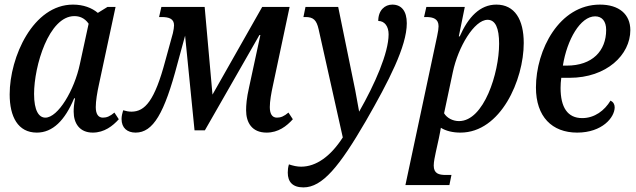

<svg xmlns="http://www.w3.org/2000/svg" viewBox="-20 -566 2762 834"><path d="M140 10C209 10 262 -43 302 -139H306C301 -111 300 -96 300 -81C300 -30 326 10 383 10C433 10 470 -19 496 -48L477 -77C458 -61 444 -55 427 -55C406 -55 396 -72 396 -101C396 -127 402 -164 410 -200L482 -536H447L405 -510C379 -532 342 -546 297 -546C124 -546 22 -319 22 -156C22 -59 58 10 140 10ZM177 -55C149 -55 128 -85 128 -158C128 -279 192 -496 303 -496C324 -496 347 -489 365 -463L327 -288C303 -174 232 -55 177 -55Z M569 10C645 10 694 -73 751 -290L784 -411L825 0H870L1107 -414H1111L1062 -187C1051 -139 1049 -109 1049 -87C1049 -34 1074 10 1138 10C1189 10 1225 -18 1252 -48L1233 -77C1214 -61 1200 -55 1183 -55C1161 -55 1152 -73 1152 -101C1152 -126 1158 -161 1166 -197L1238 -536H1119L903 -155L869 -536H681L671 -492H682C715 -492 736 -484 736 -456C736 -447 734 -436 731 -422L698 -302C652 -129 610 -81 551 -81C540 -81 528 -83 515 -87C511 -74 508 -61 508 -49C508 -10 533 10 569 10Z M1298 248C1380 248 1454 158 1569 -40C1669 -214 1747 -365 1747 -465C1747 -518 1724 -546 1684 -546C1652 -546 1623 -522 1623 -475C1651 -475 1668 -451 1668 -417C1668 -336 1608 -200 1540 -81C1531 -135 1516 -212 1504 -267L1449 -536H1307L1298 -492H1307C1341 -492 1355 -479 1364 -439L1469 31C1417 112 1354 158 1288 158C1270 158 1253 154 1235 148C1231 161 1230 173 1230 184C1230 224 1251 248 1298 248Z M1741 238H1932L1941 194H1917C1886 194 1864 188 1864 153C1864 137 1869 114 1873 95L1886 36C1889 21 1893 2 1895 -11C1917 3 1947 10 1980 10C2155 10 2255 -219 2255 -379C2255 -481 2216 -546 2136 -546C2065 -546 2014 -492 1977 -408H1973L1999 -536H1832L1822 -492H1831C1862 -492 1885 -484 1885 -452C1885 -442 1883 -429 1879 -410ZM1974 -40C1946 -40 1921 -54 1909 -74L1947 -253C1970 -362 2040 -480 2098 -480C2132 -480 2148 -444 2148 -376C2148 -249 2082 -40 1974 -40Z M2487 10C2596 10 2650 -56 2650 -100C2650 -113 2644 -123 2632 -129C2606 -86 2563 -53 2509 -53C2445 -53 2415 -100 2415 -184C2415 -198 2416 -213 2418 -228H2454C2615 -228 2718 -328 2718 -435C2718 -504 2669 -546 2586 -546C2409 -546 2308 -349 2308 -186C2308 -59 2378 10 2487 10ZM2425 -281C2443 -394 2501 -495 2565 -495C2595 -495 2613 -474 2613 -436C2613 -345 2553 -281 2442 -281Z"/></svg>

Font: Noto Serif Condensed Medium
Style: Italic
Weight: 500
Width: 3
Italic angle: -12°
Designer: Monotype Design Team
Foundry: Monotype Imaging Inc.
Version: Version 2.013